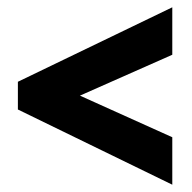

<svg xmlns="http://www.w3.org/2000/svg" viewBox="-20 -622 525 526"><path d="M452 -116 29 -322V-398L452 -602V-472L199 -360L452 -246Z"/></svg>

Font: Noto Sans Myanmar UI ExtraCondensed ExtraBold
Style: Regular
Weight: 800
Width: 2
Designer: Monotype Design Team
Foundry: Monotype Imaging Inc.
Version: Version 2.103; ttfautohint (v1.8.4.7-5d5b)